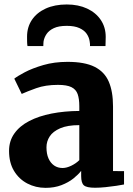

<svg xmlns="http://www.w3.org/2000/svg" viewBox="-20 -850 610 880"><path d="M189 11Q143.5 11 105.2 -9Q67 -29 44.2 -66.8Q21.5 -104.5 21.5 -158.5Q21.5 -204 45.8 -238.2Q70 -272.5 113.8 -295.2Q157.5 -318 216.2 -329.5Q275 -341 343.5 -341.5V-363Q343.5 -397 336 -418.5Q328.5 -440 307.5 -450.5Q286.5 -461 245.5 -461Q188.5 -461 146 -445.8Q103.5 -430.5 79.5 -419.5L45.5 -489.5Q59 -500.5 93.5 -518.8Q128 -537 178.5 -551.8Q229 -566.5 289.5 -566.5Q368 -566.5 413.5 -543.8Q459 -521 478.5 -475.8Q498 -430.5 498 -362.5V-66L548.5 -65.5V-4.5Q537 -2 513.8 1.5Q490.5 5 463.8 7.8Q437 10.5 415.5 10.5Q377 10.5 364.5 -0.5Q352 -11.5 352 -43V-67Q339.5 -50.5 316.8 -32.2Q294 -14 261.8 -1.5Q229.5 11 189 11ZM267 -80Q285 -80 306.8 -90.5Q328.5 -101 343.5 -116V-276.5Q289 -276.5 255.8 -262Q222.5 -247.5 207.8 -224.8Q193 -202 193 -175Q193 -145 202.2 -124Q211.5 -103 228 -91.5Q244.5 -80 267 -80ZM286 -829.5Q339 -829.5 379.2 -810.8Q419.5 -792 442 -758.5Q464.5 -725 464.5 -681Q464.5 -671.5 464 -658.8Q463.5 -646 463.5 -639H392.5Q393 -643 392.5 -648.2Q392 -653.5 391 -660Q388.5 -678.5 377.5 -694.8Q366.5 -711 344.2 -721.2Q322 -731.5 286 -731.5Q249 -731.5 226.8 -721Q204.5 -710.5 193.5 -694.2Q182.5 -678 179.5 -659.5Q179 -653.5 178.8 -648.2Q178.5 -643 178.5 -639H106Q104.5 -646 104.2 -658.8Q104 -671.5 104 -682Q104 -725.5 126.2 -758.8Q148.5 -792 189.5 -810.8Q230.5 -829.5 286 -829.5Z"/></svg>

Font: Merriweather 24pt Black
Style: Regular
Weight: 900
Designer: Eben Sorkin
Foundry: Eben Sorkin
Version: Version 2.100